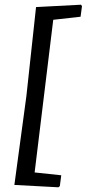

<svg xmlns="http://www.w3.org/2000/svg" viewBox="-20 -667 368 815"><path d="M324 -647 328 -641 322 -596 206 -583 127 65 240 77 234 123 228 128 41 118 92 -259 133 -637Z"/></svg>

Font: Alegreya Sans Medium
Style: Italic
Weight: 500
Italic angle: -7°
Designer: Juan Pablo del Peral
Foundry: Huerta Tipografica
Version: Version 2.007